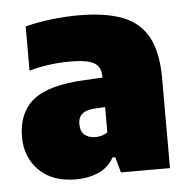

<svg xmlns="http://www.w3.org/2000/svg" viewBox="-41 -790 527 534"><g transform="rotate(-5 223.0 -523.0)"><path d="M151 -296.5Q85.5 -296.5 48.2 -333.2Q11 -370 11 -427Q11 -494.5 54.5 -529.8Q98 -565 199 -569.5L269.5 -573.5L291.5 -492L222.5 -488.5Q197 -487.5 185 -477.8Q173 -468 173 -449Q173 -428.5 184.5 -418.8Q196 -409 215.5 -409Q223 -409 232.2 -411.5Q241.5 -414 248.5 -419.5V-573.5Q248.5 -591 241.5 -602.2Q234.5 -613.5 215.8 -619Q197 -624.5 162 -624.5Q135 -624.5 105.2 -620.8Q75.5 -617 48 -609V-732.5Q82.5 -741.5 121.8 -746Q161 -750.5 196.5 -750.5Q272.5 -750.5 320.2 -731.8Q368 -713 390.8 -670.2Q413.5 -627.5 413.5 -555.5V-305H276.5L264.5 -348.5H257Q240.5 -320 212.2 -308.2Q184 -296.5 151 -296.5Z"/></g></svg>

Font: Encode Sans SC SemiCondensed ExtraBold
Style: Regular
Weight: 800
Width: 4
Designer: Multiple Designers
Foundry: Impallari Type
Version: Version 3.002